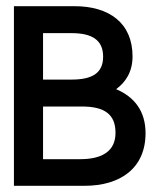

<svg xmlns="http://www.w3.org/2000/svg" viewBox="-20 -600 513 620"><path d="M25 0H253C369 0 450 -57 450 -170C450 -243 412 -288 355 -312C386 -335 408 -368 408 -418C408 -526 332 -580 221 -580H25ZM119 -86V-256H241C320 -257 353 -229 353 -171C353 -112 310 -86 239 -86ZM119 -343V-493H211C277 -493 313 -471 313 -417C313 -364 278 -343 211 -343Z"/></svg>

Font: Charger Pro
Style: ExBd
Weight: 400
Designer: Jasper
Foundry: Cannot Into Space Fonts
Version: Version 1.09